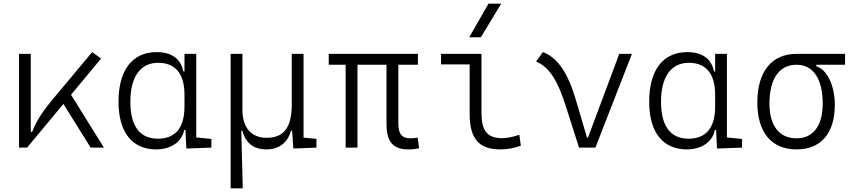

<svg xmlns="http://www.w3.org/2000/svg" viewBox="-20 -815 4728 1060"><path d="M85 0H129.4L330.1 -241.2L480.5 0H553.7L372.1 -292L538.1 -491.7L488.8 -527.3L275.9 -272.5C216.8 -202.1 179.2 -145.5 157.7 -86.9H149.9V-517.6H85Z M842.3 9.8C930.2 9.8 986.3 -38.1 996.6 -97.2H1003.9L1008.8 4.9L1147 0V-47.9L1063.5 -56.2V-517.6H998.5V-420.4H992.2C979.5 -486.8 931.2 -527.3 844.7 -527.3C710.4 -527.3 634.3 -427.7 634.3 -253.9C634.3 -84 710 9.8 842.3 9.8ZM998.5 -226.1C998.5 -109.9 948.2 -49.3 852.1 -49.3C751.5 -49.3 699.7 -118.7 699.7 -253.9C699.7 -390.1 754.9 -468.3 853 -468.3C948.2 -468.3 998.5 -408.2 998.5 -291.5Z M1452.1 9.8C1519.5 9.8 1569.3 -27.3 1585.9 -93.3H1592.8L1599.6 4.9L1727.1 0V-48.3L1655.8 -55.2V-517.6H1590.8V-239.3C1590.8 -106 1543.5 -54.2 1452.1 -54.2C1367.7 -54.2 1318.4 -109.9 1318.4 -210V-517.6H1253.4V224.6H1320.3L1312 -93.3H1317.9C1336.9 -23.9 1380.4 9.8 1452.1 9.8Z M2233.9 9.8C2257.8 9.8 2273.9 7.8 2293.9 3.4L2285.6 -55.2C2267.1 -52.2 2255.4 -51.3 2246.6 -51.3C2196.8 -51.3 2179.2 -76.7 2179.2 -136.7V-457.5H2287.1V-517.6H1794.9V-457.5H1888.2V0H1953.6V-457.5H2113.8V-131.8C2113.8 -32.7 2149.4 9.8 2233.9 9.8Z M2739.7 9.8C2781.2 9.8 2815.4 3.9 2855.5 -10.7L2847.2 -70.8C2808.1 -58.1 2779.3 -52.2 2752.4 -52.2C2668.9 -52.2 2638.2 -95.2 2638.2 -190.4V-517.6H2415V-459.5H2572.8V-185.5C2572.8 -50.8 2624 9.8 2739.7 9.8ZM2570.8 -609.4H2634.8L2747.1 -794.9H2676.8Z M3176.8 0H3267.1L3468.8 -517.6H3398.9L3226.1 -55.2H3220.7L3157.7 -268.6C3115.7 -409.7 3060.1 -496.6 2977.1 -527.3L2939.9 -474.6C3013.7 -446.3 3061 -364.3 3103 -231Z M3772 9.8C3859.9 9.8 3916 -38.1 3926.3 -97.2H3933.6L3938.5 4.9L4076.7 0V-47.9L3993.2 -56.2V-517.6H3928.2V-420.4H3921.9C3909.2 -486.8 3860.8 -527.3 3774.4 -527.3C3640.1 -527.3 3564 -427.7 3564 -253.9C3564 -84 3639.6 9.8 3772 9.8ZM3928.2 -226.1C3928.2 -109.9 3877.9 -49.3 3781.7 -49.3C3681.2 -49.3 3629.4 -118.7 3629.4 -253.9C3629.4 -390.1 3684.6 -468.3 3782.7 -468.3C3877.9 -468.3 3928.2 -408.2 3928.2 -291.5Z M4377.4 9.8C4512.2 9.8 4588.9 -79.1 4588.9 -235.8C4588.9 -343.8 4545.4 -432.1 4486.8 -448.7V-457.5H4645.5V-517.6H4377.4C4240.2 -517.6 4161.1 -419.9 4161.1 -249C4161.1 -84 4239.3 9.8 4377.4 9.8ZM4377.4 -51.3C4282.7 -51.3 4228 -120.6 4228 -242.7C4228 -379.9 4281.7 -457.5 4377.4 -457.5C4469.7 -457.5 4522 -379.9 4522 -242.7C4522 -120.6 4469.2 -51.3 4377.4 -51.3Z"/></svg>

Font: Cascadia Code Light
Style: Regular
Weight: 300
Monospace: yes
Designer: Aaron Bell
Foundry: Saja Typeworks
Version: Version 2404.023